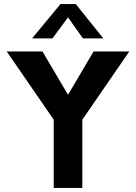

<svg xmlns="http://www.w3.org/2000/svg" viewBox="-20 -920 665 940"><path d="M613 -668 383 -334V0H243V-334L13 -668H188L313 -456L438 -668ZM486 -732H386L313 -835L237 -732H137L276 -900H351Z"/></svg>

Font: Madhuban SemiBold
Style: Regular
Weight: 600
Designer: jaikishan Patel
Foundry: MagicType
Version: Version 1.000